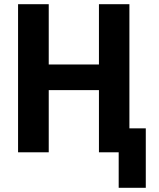

<svg xmlns="http://www.w3.org/2000/svg" viewBox="-20 -725 755 914"><path d="M545 169V0H454V-114H674V169ZM66 0V-705H212V-418H451V-705H596V0H451V-296H212V0Z"/></svg>

Font: Nunito Sans 10pt Condensed ExtraBold
Style: Regular
Weight: 800
Width: 3
Designer: Vernon Adams
Foundry: Vernon Adams
Version: Version 3.101;gftools[0.9.27]